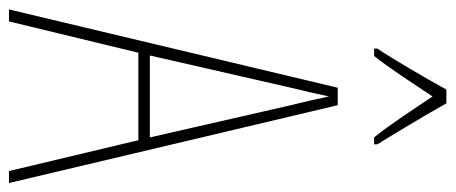

<svg xmlns="http://www.w3.org/2000/svg" viewBox="-306 -684 990 417"><g transform="rotate(90 188.5 -475.0)"><path d="M204 -950H174C150 -906 106 -831 85 -800V-793H101C128 -826 164 -883 189 -920C216 -880 250 -827 278 -793H293V-800C281 -819 230 -903 204 -950ZM351 0H377L208 -714H170L0 0H26L94 -281H284ZM208 -612 278 -306H100L170 -612C178 -646 183 -666 189 -695C195 -666 200 -645 208 -612Z"/></g></svg>

Font: Noto Sans Arabic UI XCn Th
Style: Regular
Weight: 100
Width: 2
Designer: Monotype Design Team, Nadine Chahine and Nizar Qandah
Foundry: Monotype Imaging Inc.
Version: Version 2.010